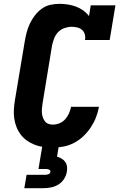

<svg xmlns="http://www.w3.org/2000/svg" viewBox="-20 -763 640 1003"><path d="M256 8Q232 8 208 5Q184 2 162 -6.5Q140 -15 121.5 -28Q103 -41 89 -59Q75 -77 66.5 -98.5Q58 -120 54.5 -143.5Q51 -167 52.5 -191.5Q54 -216 58 -240L109 -545Q113 -569 119 -592.5Q125 -616 135.5 -638.5Q146 -661 161.5 -681.5Q177 -702 197.5 -717Q218 -732 242 -737.5Q266 -743 290 -743Q312 -743 334.5 -739.5Q357 -736 377 -728.5Q397 -721 414.5 -708.5Q432 -696 445 -679L454 -735H583L553 -554H424Q427 -569 423 -583.5Q419 -598 408.5 -607Q398 -616 383.5 -619.5Q369 -623 354 -623Q336 -623 317 -616.5Q298 -610 284 -595.5Q270 -581 263 -562.5Q256 -544 252 -526L202 -221Q200 -208 199 -196Q198 -184 199 -172Q200 -160 204 -149Q208 -138 215 -129Q222 -120 233 -116Q244 -112 256 -112Q273 -112 290.5 -119Q308 -126 320.5 -140Q333 -154 340.5 -171Q348 -188 351 -205H497Q492 -177 481.5 -150Q471 -123 454.5 -98Q438 -73 416 -52Q394 -31 367.5 -17Q341 -3 312.5 2.5Q284 8 256 8ZM107 220 119 150H219Q226 150 234 146.5Q242 143 243 135Q245 128 238 124Q231 120 224 120H181L201 0H287L278 55Q290 59 301.5 65.5Q313 72 320.5 82.5Q328 93 330 107Q332 121 329 135Q326 154 314.5 172Q303 190 285 201Q267 212 247 216Q227 220 207 220Z"/></svg>

Font: Iosevka Curly Slab HvExObl
Style: Regular
Weight: 900
Width: 7
Italic angle: -9°
Monospace: yes
Designer: Belleve Invis
Foundry: Belleve Invis
Version: Version 11.1.0; ttfautohint (v1.8.3)